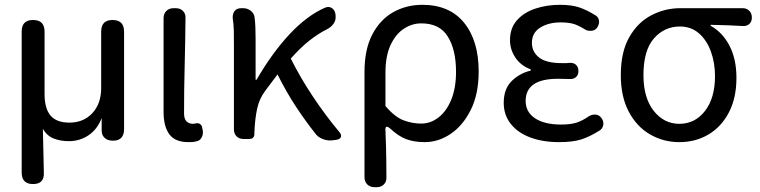

<svg xmlns="http://www.w3.org/2000/svg" viewBox="-20 -577 3154 797"><path d="M117 187Q70 187 70 139V-446Q70 -494 117 -494Q165 -494 165 -446V-187Q165 -126 190 -97Q215 -68 268 -68Q327 -68 363.5 -107.5Q400 -147 400 -212V-446Q400 -494 447 -494Q495 -494 495 -446V-41Q495 7 449 7Q427 7 414.5 -4.5Q402 -16 402 -35V-87Q384 -40 347.5 -15.5Q311 9 266 9Q231 9 203 -2Q175 -13 158 -42L162 138Q165 187 117 187Z M762 13Q707 13 683 -19.5Q659 -52 659 -112V-502Q659 -520 670.5 -531.5Q682 -543 701 -543H710Q728 -543 739.5 -531.5Q751 -520 750 -502Q749 -399 746.5 -301.5Q744 -204 744 -106Q744 -83 754.5 -73Q765 -63 782 -63L794 -65Q803 -67 810.5 -62Q818 -57 819 -48L822 -34Q824 -19 816.5 -5.5Q809 8 794 10Q790 11 784 12Q778 13 762 13Z M1354 6Q1336 7 1317 -1Q1298 -9 1288 -24Q1249 -73 1209 -133.5Q1169 -194 1132 -268L1081 -200Q1056 -167 1047 -124Q1038 -81 1036 -28V-22Q1036 0 1014 0H991Q973 0 962 -11Q951 -22 951 -40V-394Q951 -427 950.5 -451Q950 -475 946 -502Q945 -520 954 -531.5Q963 -543 982 -543H989Q1008 -543 1022 -531.5Q1036 -520 1037 -502Q1039 -489 1040 -465.5Q1041 -442 1041 -416V-246H1045Q1110 -358 1182 -435Q1254 -512 1329 -545Q1346 -552 1358.5 -543Q1371 -534 1373 -515V-511Q1375 -493 1364.5 -478.5Q1354 -464 1338 -456Q1302 -438 1265.5 -409.5Q1229 -381 1187 -334Q1227 -254 1279 -176Q1331 -98 1387 -31Q1399 -18 1395 -8Q1391 2 1372 4Z M1535 200Q1516 200 1504.5 188.5Q1493 177 1493 158V-278Q1493 -372 1525.5 -434Q1558 -496 1612.5 -526.5Q1667 -557 1733 -557Q1846 -557 1906.5 -482.5Q1967 -408 1967 -280Q1967 -187 1934.5 -121.5Q1902 -56 1851 -21.5Q1800 13 1743 13Q1699 13 1666 0.5Q1633 -12 1599 -44Q1578 -61 1580 -36Q1582 6 1582.5 34.5Q1583 63 1583.5 90.5Q1584 118 1584 158Q1585 177 1573.5 188.5Q1562 200 1544 200ZM1728 -64Q1768 -64 1801 -90Q1834 -116 1853.5 -164Q1873 -212 1873 -279Q1873 -370 1839 -425Q1805 -480 1729 -480Q1690 -480 1656 -457.5Q1622 -435 1601 -389.5Q1580 -344 1580 -275V-137Q1619 -91 1655.5 -77.5Q1692 -64 1728 -64Z M2300 13Q2233 13 2181 -6.5Q2129 -26 2100 -63Q2071 -100 2071 -150Q2071 -208 2104 -240.5Q2137 -273 2183 -284V-289Q2141 -305 2119 -338.5Q2097 -372 2097 -410Q2097 -460 2125.5 -492.5Q2154 -525 2201.5 -541Q2249 -557 2304 -557Q2354 -557 2385.5 -546Q2417 -535 2449 -515Q2463 -508 2466 -494Q2469 -480 2461 -466Q2454 -453 2440.5 -450Q2427 -447 2413 -452Q2388 -468 2366.5 -476Q2345 -484 2307 -484Q2257 -484 2222.5 -462.5Q2188 -441 2188 -399Q2188 -362 2217.5 -338.5Q2247 -315 2312 -315Q2324 -315 2331 -315Q2338 -315 2345 -316Q2361 -317 2371 -308Q2381 -299 2381 -282Q2381 -266 2371 -257Q2361 -248 2345 -249Q2335 -249 2322.5 -249.5Q2310 -250 2296 -250Q2162 -250 2162 -158Q2162 -112 2201 -86Q2240 -60 2309 -60Q2349 -60 2373.5 -68Q2398 -76 2427 -96Q2441 -103 2455 -101Q2469 -99 2478 -85Q2487 -72 2484 -57Q2481 -42 2467 -34Q2427 -9 2392 2Q2357 13 2300 13Z M2800 13Q2734 13 2678.5 -19Q2623 -51 2590 -113.5Q2557 -176 2557 -265Q2557 -361 2592 -422.5Q2627 -484 2683.5 -513.5Q2740 -543 2804 -543H3063Q3080 -543 3090.5 -532Q3101 -521 3101 -504Q3101 -487 3090.5 -477.5Q3080 -468 3063 -469Q3029 -471 3002 -472Q2975 -473 2930 -474V-470Q2980 -442 3008.5 -386.5Q3037 -331 3037 -254Q3037 -170 3005.5 -110Q2974 -50 2920.5 -18.5Q2867 13 2800 13ZM2800 -63Q2865 -63 2906.5 -116.5Q2948 -170 2948 -261Q2948 -316 2931 -363Q2914 -410 2881.5 -438.5Q2849 -467 2802 -467Q2738 -467 2694.5 -417.5Q2651 -368 2651 -265Q2651 -171 2693.5 -117Q2736 -63 2800 -63Z"/></svg>

Font: Chiron GoRound TC
Style: Regular
Weight: 400
Designer: Ryoko NISHIZUKA 西塚涼子 (kana, bopomofo & ideographs); Paul D. Hunt (Latin, Greek & Cyrillic); Sandoll Communications 산돌커뮤니
Foundry: Adobe
Version: Version 1.000;hotconv 1.1.1;makeotfexe 2.6.0